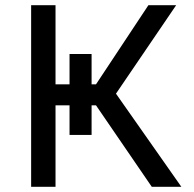

<svg xmlns="http://www.w3.org/2000/svg" viewBox="-20 -720 749 740"><path d="M100 0H194V-314H248V-200H333V-314H350L565 0H679L427 -359L659 -700H552L350 -395H333V-512H248V-395H194V-700H100Z"/></svg>

Font: Golos Text VF
Style: Regular
Weight: 400
Designer: A.Korolkova, Vitaly Kuzmin
Foundry: ParaType Ltd
Version: Version 2.005